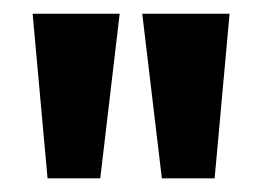

<svg xmlns="http://www.w3.org/2000/svg" viewBox="-20 -713 381 279"><path d="M215.2 -453.9 186.7 -693H313.6L291.9 -453.9ZM49.1 -453.9 27.4 -693H153.9L125.7 -453.9Z"/></svg>

Font: Ancizar Serif Light
Style: Regular
Weight: 300
Designer: Cesar Puertas, Viviana Monsalve, Julian Moncada, Julian Prieto, Jose Castro, Felipe Aragon, Mariel Hernandez, Sara Alarc
Version: Version 8.100